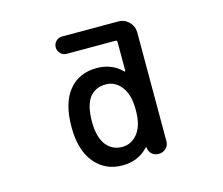

<svg xmlns="http://www.w3.org/2000/svg" viewBox="-106 -915 1213 1046"><g transform="rotate(-15 500.0 -392.0)"><path d="M461.9 -10.7Q365.2 -10.7 305.7 -83Q247.1 -154.3 247.1 -284.2Q247.1 -418 303.7 -488.3Q361.3 -559.6 461.9 -559.6Q547.9 -559.6 603.5 -502.9Q605.5 -501 607.4 -502Q609.4 -502.9 609.4 -504.9V-667Q609.4 -676.8 599.6 -676.8H325.2Q304.7 -676.8 290.5 -691.4Q276.4 -706.1 276.4 -726.1Q276.4 -746.1 290.5 -760.3Q304.7 -774.4 325.2 -774.4H641.6Q676.8 -774.4 701.7 -749.5Q726.6 -724.6 726.6 -689.5V-76.2Q726.6 -52.7 710 -36.6Q693.4 -20.5 670.9 -20.5H666Q644.5 -20.5 629.4 -35.2Q614.3 -49.8 613.3 -71.3Q613.3 -72.3 611.8 -72.8Q610.4 -73.2 609.4 -73.2Q553.7 -10.7 461.9 -10.7ZM487.3 -460.9Q427.7 -460.9 394.5 -418Q362.3 -374 362.3 -284.2Q362.3 -197.3 396.5 -152.3Q430.7 -108.4 487.3 -108.4Q539.1 -108.4 574.2 -152.3Q609.4 -197.3 609.4 -279.3V-289.1Q609.4 -370.1 574.2 -416Q539.1 -460.9 487.3 -460.9Z"/></g></svg>

Font: Rounded-X Mgen+ 1m medium
Style: Regular
Weight: 500
Designer: [Source Han Sans]
Ryoko NISHIZUKA  (kana & ideographs); Paul D. Hunt (Latin, Greek & Cyrillic); Wenlong ZHANG  (bopomofo
Version: Version 1.059.20150602